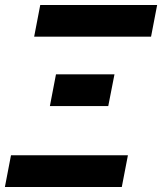

<svg xmlns="http://www.w3.org/2000/svg" viewBox="-23 -749 650 769"><path d="M113.8 -602.1H582L606.4 -729H138.2ZM176.8 -324.2H410.6L435.5 -451.2H201.2ZM-3.4 0H464.8L489.3 -127H21Z"/></svg>

Font: Hack
Style: Bold Oblique
Weight: 700
Italic angle: -12°
Monospace: yes
Designer: Christopher Simpkins
Foundry: Christopher Simpkins
Version: Version 2.010